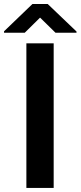

<svg xmlns="http://www.w3.org/2000/svg" viewBox="-53 -924 396 944"><path d="M210.9 -710.9V0H76.7V-710.9ZM181.6 -904.3 323.2 -769V-763.2H219.7L144 -837.4L68.8 -763.2H-33.2V-770L106.4 -904.3Z"/></svg>

Font: Vazirmatn RD SemiBold
Style: Regular
Weight: 600
Designer: Saber Rastikerdar
Foundry: Saber Rastikerdar
Version: Version 32.102